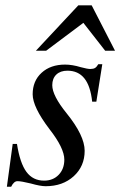

<svg xmlns="http://www.w3.org/2000/svg" viewBox="-20 -690 453 723"><path d="M27.8 -147.9H43.9Q55.2 -75.7 79.6 -42.7Q104 -9.8 146 -9.8Q179.7 -9.8 200.9 -31.7Q222.2 -53.7 222.2 -88.9Q222.2 -132.3 166 -204.1Q103 -287.1 103 -335Q103 -385.3 136.7 -416Q170.4 -446.8 225.1 -446.8Q252 -446.8 284.2 -437Q309.6 -430.2 319.8 -430.2Q331.5 -430.2 337.9 -434.1Q344.2 -438 350.1 -448.2H365.2L342.8 -307.1H327.1Q320.8 -366.2 297.6 -395Q274.4 -423.8 233.9 -423.8Q207.5 -423.8 192.1 -409.2Q176.8 -394.5 176.8 -369.1Q176.8 -330.1 231 -263.2Q298.8 -179.2 298.8 -122.1Q298.8 -64 257.6 -26.4Q216.3 11.2 151.9 11.2Q131.8 11.2 96.2 1Q60.1 -7.8 45.9 -7.8Q32.2 -7.8 22 13.2H5.9ZM325.2 -669.9 413.1 -499H376L293.9 -604L153.8 -499H115.2L274.9 -669.9Z"/></svg>

Font: Accordance
Style: Italic
Weight: 400
Italic angle: -11°
Version: Version 1.2 (build January 31, 2020) Miklal Software Solutio